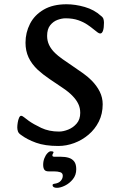

<svg xmlns="http://www.w3.org/2000/svg" viewBox="-20 -672 574 901"><path d="M253.7 13Q191.1 13 149.2 -2.2Q107.3 -17.4 79.6 -38.2Q67.5 -46 64.3 -55.1Q61.1 -64.3 61.1 -73.9Q61.1 -83.5 63.1 -96.2Q65.1 -109 69.3 -118.9Q73.6 -128.7 79.5 -128.7Q84.1 -128.7 92.5 -122.1Q100.9 -115.5 114.8 -105.1Q136.5 -89.5 173.2 -72Q209.8 -54.6 256.9 -54.6Q276.9 -54.6 300 -63.8Q323.2 -73 339.8 -92.3Q356.5 -111.5 356.5 -142.5Q356.5 -165.4 347.5 -184.2Q338.5 -203 322.3 -219.9Q304.7 -239.2 274.6 -259.3Q244.5 -279.5 212.8 -301Q181.2 -322.5 157.5 -344.1Q128.6 -371.5 114.1 -402.4Q99.7 -433.4 99.7 -471.6Q99.7 -519 120.8 -560.3Q141.8 -601.5 185 -626.8Q228.2 -652 292.3 -652Q333.4 -652 377.9 -639.2Q422.4 -626.3 453.8 -597.6Q462.8 -591.2 465.4 -583Q467.9 -574.8 467.9 -565.5Q467.9 -541.7 463.5 -528.3Q459.1 -514.8 450.2 -514.8Q445.2 -514.8 438.3 -519.7Q431.4 -524.6 422.4 -532.1Q409.5 -542.8 391.2 -555.5Q372.8 -568.2 347.3 -577.2Q321.7 -586.1 287.5 -586.1Q270.4 -586.1 250.1 -578.8Q229.9 -571.5 215.5 -553.4Q201.1 -535.4 201.1 -503.5Q201.1 -480.8 210.3 -461.2Q219.5 -441.6 238.2 -423.2Q251.5 -410.2 273.7 -394.4Q295.9 -378.7 321.4 -361.6Q346.9 -344.5 370.2 -327.8Q393.5 -311 408.6 -295.6Q434.1 -270.1 448 -242.1Q461.9 -214.1 461.9 -182.7Q461.9 -137.9 443.8 -101.6Q425.6 -65.4 395.2 -39.8Q364.9 -14.2 328.1 -0.6Q291.4 13 253.7 13ZM247.2 209.4Q237 209.4 231.8 206Q226.6 202.5 226.6 197.2Q226.6 191.9 233.7 190.6Q255.3 187.9 264.9 176.8Q274.6 165.8 274.6 152.9Q274.6 139.9 262.7 136.1Q250.8 132.2 231.8 132.2H207.7Q193.6 132.2 188.1 124.3Q182.6 116.5 182.6 101.2Q182.6 85 188.3 70.5Q194 56 202.7 46.9Q211.3 37.8 218.7 37.8Q222.1 37.8 226.6 38.6Q231.2 39.5 231.2 42.8Q231.2 44.7 228.5 48.7Q225.8 52.7 225.8 57.3Q225.8 63.5 235 63.5H264.5Q286 63.5 302.5 68.5Q318.9 73.5 328.4 86.1Q337.8 98.6 337.8 122.1Q337.8 149.6 321.9 169.1Q306.1 188.6 284.9 199Q263.8 209.4 247.2 209.4Z"/></svg>

Font: Briem Hand Thin
Style: Regular
Weight: 100
Designer: Gunnlaugur SE Briem, Eben Sorkin
Foundry: Sorkin Type Co.
Version: Version 1.003